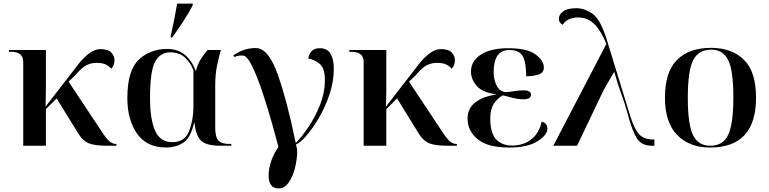

<svg xmlns="http://www.w3.org/2000/svg" viewBox="-20 -816 4308 1075"><path d="M110 0H237V-205L297 -265L420 -66Q443 -28 476.5 -14Q510 0 581 0H632V-10H628Q616 -10 601 -18.5Q586 -27 561 -62L364 -359L399 -392Q436 -436 462 -450Q488 -464 522 -464Q554 -464 573 -454.5Q592 -445 603 -431Q621 -451 621 -480Q621 -503 603 -522Q585 -541 542 -541Q488 -541 423 -462L235 -219Q236 -245 236.5 -280.5Q237 -316 237 -334V-536H30V-526H42Q110 -526 110 -469Z M910 10Q962 10 1004 -15.5Q1046 -41 1067 -128H1069Q1074 -66 1101.5 -33Q1129 0 1215 0H1275V-10H1264Q1221 -10 1203 -29.5Q1185 -49 1185 -101V-337Q1185 -401 1196 -452.5Q1207 -504 1217 -536H1142Q1122 -512 1105 -486Q1088 -460 1077 -420H1075Q1055 -476 1015 -509Q975 -542 917 -542Q820 -542 756.5 -481.5Q693 -421 693 -267Q693 -145 747.5 -67.5Q802 10 910 10ZM945 -20Q877 -20 848.5 -84Q820 -148 820 -266Q820 -420 849 -471.5Q878 -523 933 -523Q985 -523 1017 -492.5Q1049 -462 1063 -422V-217Q1063 -146 1039 -83Q1015 -20 945 -20ZM936 -606H944Q976 -650 1005 -694.5Q1034 -739 1059 -786V-796H972Q964 -752 955 -705Q946 -658 936 -614Z M1541 239Q1573 239 1596.5 205.5Q1620 172 1632 123Q1644 74 1644 29Q1644 18 1637 -7Q1658 -14 1693 -53.5Q1728 -93 1764 -153.5Q1800 -214 1824.5 -286.5Q1849 -359 1849 -432Q1849 -483 1831 -514.5Q1813 -546 1770 -546Q1715 -546 1706 -488Q1740 -483 1769.5 -459Q1799 -435 1799 -367Q1799 -298 1772.5 -230.5Q1746 -163 1708 -106.5Q1670 -50 1636 -15Q1588 -249 1535.5 -398Q1483 -547 1412 -547Q1372 -547 1339.5 -534Q1307 -521 1286 -505L1292 -497Q1309 -504 1319 -504.5Q1329 -505 1339 -505Q1363 -505 1392.5 -444Q1422 -383 1451 -295Q1480 -207 1503.5 -123.5Q1527 -40 1539 6Q1484 88 1484 169Q1484 200 1497.5 219.5Q1511 239 1541 239Z M2016 0H2143V-205L2203 -265L2326 -66Q2349 -28 2382.5 -14Q2416 0 2487 0H2538V-10H2534Q2522 -10 2507 -18.5Q2492 -27 2467 -62L2270 -359L2305 -392Q2342 -436 2368 -450Q2394 -464 2428 -464Q2460 -464 2479 -454.5Q2498 -445 2509 -431Q2527 -451 2527 -480Q2527 -503 2509 -522Q2491 -541 2448 -541Q2394 -541 2329 -462L2141 -219Q2142 -245 2142.5 -280.5Q2143 -316 2143 -334V-536H1936V-526H1948Q2016 -526 2016 -469Z M2830 10Q2935 10 2990 -25.5Q3045 -61 3045 -95Q3045 -127 3013 -135Q2997 -67 2952.5 -34Q2908 -1 2847 -1Q2791 -1 2758 -35.5Q2725 -70 2725 -155Q2725 -205 2746 -236.5Q2767 -268 2796 -282Q2830 -273 2857.5 -266.5Q2885 -260 2909 -260Q2953 -260 2953 -286Q2953 -310 2912 -310Q2883 -310 2855 -305Q2827 -300 2809 -300Q2775 -306 2759.5 -339Q2744 -372 2744 -412Q2744 -536 2831 -536Q2887 -536 2906.5 -502Q2926 -468 2926 -389Q2965 -389 2995 -398.5Q3025 -408 3025 -439Q3025 -476 2979 -511Q2933 -546 2825 -546Q2727 -546 2672 -510Q2617 -474 2617 -416Q2617 -372 2649 -335Q2681 -298 2759 -288V-287Q2688 -277 2643 -244Q2598 -211 2598 -152Q2598 -83 2654.5 -36.5Q2711 10 2830 10Z M3078 0H3211L3358 -308Q3371 -330 3387.5 -360Q3404 -390 3417 -411H3420Q3440 -340 3459.5 -288Q3479 -236 3493 -183Q3519 -84 3545.5 -42Q3572 0 3629 0H3644V-35H3636Q3585 -35 3557.5 -65Q3530 -95 3504 -181L3381 -582Q3344 -706 3299 -738Q3254 -770 3207 -770Q3156 -770 3132.5 -752Q3109 -734 3109 -711Q3109 -688 3131 -677Q3144 -700 3170 -710Q3196 -720 3222 -718Q3274 -716 3310 -679Q3346 -642 3375 -570Z M3956 10Q4213 10 4213 -269Q4213 -416 4144.5 -482Q4076 -548 3962 -548Q3837 -548 3770 -480Q3703 -412 3703 -269Q3703 -130 3771.5 -60Q3840 10 3956 10ZM3957 0Q3889 0 3860 -60Q3831 -120 3831 -269Q3831 -422 3861.5 -480Q3892 -538 3962 -538Q4026 -538 4056 -482Q4086 -426 4086 -269Q4086 -124 4057.5 -62Q4029 0 3957 0Z"/></svg>

Font: Noto Serif Display Semi
Style: Regular
Weight: 600
Designer: Monotype Design Team
Foundry: Monotype Imaging Inc.
Version: Version 1.900